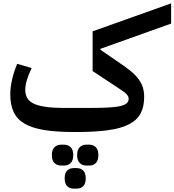

<svg xmlns="http://www.w3.org/2000/svg" viewBox="-20 -772 1036 1140"><path d="M427 12Q319 12 245.5 0.5Q172 -11 126.5 -37.5Q81 -64 61 -107Q41 -150 41 -212Q41 -252 51.5 -298.5Q62 -345 82 -393L168 -368Q150 -331 140 -298Q130 -265 130 -239Q130 -209 142.5 -188.5Q155 -168 183 -155.5Q211 -143 255.5 -137Q300 -131 364 -131H504Q575 -131 621.5 -133.5Q668 -136 695 -142.5Q722 -149 733 -159.5Q744 -170 744 -186Q744 -198 733 -211Q722 -224 689 -245L530 -350V-586L996 -752V-632L576 -482V-477L689 -399Q730 -372 758 -348.5Q786 -325 803.5 -301Q821 -277 828.5 -251.5Q836 -226 836 -196Q836 -138 814.5 -98Q793 -58 745 -33.5Q697 -9 619 1.5Q541 12 427 12ZM492 211Q469 211 453.5 196Q438 181 438 149Q438 117 453.5 102Q469 87 492 87H510Q534 87 549 102Q564 117 564 149Q564 181 549 196Q534 211 510 211ZM418 348Q394 348 379 333.5Q364 319 364 287Q364 255 379 240.5Q394 226 418 226H435Q459 226 474 240.5Q489 255 489 287Q489 319 474 333.5Q459 348 435 348ZM343 211Q319 211 303.5 196Q288 181 288 149Q288 117 303.5 102Q319 87 343 87H360Q384 87 399.5 102Q415 117 415 149Q415 181 399.5 196Q384 211 360 211Z"/></svg>

Font: IBM Plex Sans Arabic SmBld
Style: Regular
Weight: 600
Designer: Mike Abbink, Paul van der Laan, Pieter van Rosmalen, Wael Morcos, Khajak Apelian
Foundry: Bold Monday
Version: Version 1.005